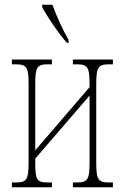

<svg xmlns="http://www.w3.org/2000/svg" viewBox="-20 -786 524 806"><path d="M261 -606H268V-619C245 -657 216 -721 200 -766H157V-756C175 -721 228 -642 261 -606ZM30 0H198V-20H183C133 -20 128 -31 128 -105V-120L356 -385V-105C356 -31 348 -20 301 -20H286V0H454V-20H439C392 -20 384 -31 384 -105V-431C384 -505 392 -516 439 -516H454V-536H286V-516H301C348 -516 356 -505 356 -431V-420L128 -155V-431C128 -505 135 -516 183 -516H198V-536H30V-516H45C92 -516 100 -505 100 -431V-105C100 -31 92 -20 45 -20H30Z"/></svg>

Font: Noto Serif ExtraCondensed Thin
Style: Regular
Weight: 100
Width: 2
Designer: Monotype Design Team
Foundry: Monotype Imaging Inc.
Version: Version 2.013